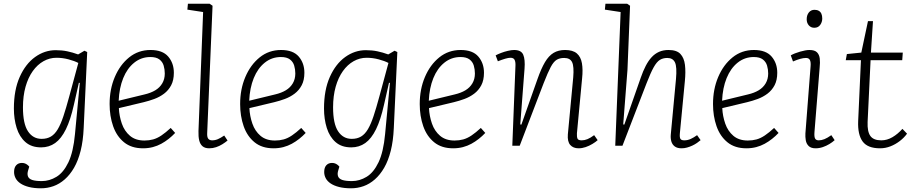

<svg xmlns="http://www.w3.org/2000/svg" viewBox="-20 -787 4935 1037"><path d="M411 -339 406 -340 379 -221Q361 -140 336 -89Q311 -38 278 -14.5Q245 9 202 9Q150 9 117.5 -19.5Q85 -48 70 -96Q55 -144 55 -201Q55 -301 86.5 -371.5Q118 -442 169.5 -479Q221 -516 281 -516Q314 -516 343 -510Q372 -504 402 -493L436 -513L451 -506L432 -96Q429 -26 415.5 27.5Q402 81 380 119Q358 157 329.5 182Q301 207 268.5 218.5Q236 230 201 230Q164 230 136.5 223Q109 216 91 204Q73 192 64.5 176Q56 160 56 142Q56 118 67.5 105.5Q79 93 98 93Q107 93 114 95.5Q121 98 127 102.5Q133 107 138 113L132 133Q126 152 131 165.5Q136 179 154 185Q172 191 206 191Q247 191 285 168Q323 145 349.5 89.5Q376 34 385 -63ZM205 -37Q234 -37 255 -49.5Q276 -62 292 -89Q308 -116 322.5 -159.5Q337 -203 354 -266L403 -447Q382 -458 350 -466.5Q318 -475 285 -475Q248 -475 215 -456.5Q182 -438 157 -403Q132 -368 118 -318.5Q104 -269 104 -207Q104 -119 131 -78Q158 -37 205 -37Z M793 -517Q858 -517 888.5 -481.5Q919 -446 919 -394Q919 -354 904.5 -326.5Q890 -299 866 -281Q842 -263 813.5 -252.5Q785 -242 756 -235L622 -203Q624 -160 638 -119.5Q652 -79 682 -53.5Q712 -28 760 -28Q785 -28 807 -34Q829 -40 852 -55.5Q875 -71 902 -96L926 -69Q910 -52 891 -37Q872 -22 851 -10.5Q830 1 805.5 7.5Q781 14 752 14Q690 14 650 -18.5Q610 -51 591 -105.5Q572 -160 572 -225Q572 -305 600 -371Q628 -437 677.5 -477Q727 -517 793 -517ZM870 -390Q870 -412 864 -432.5Q858 -453 841 -466Q824 -479 792 -479Q743 -479 705 -448.5Q667 -418 645.5 -365Q624 -312 621 -243L761 -277Q795 -285 819 -299.5Q843 -314 856.5 -337Q870 -360 870 -390Z M1077 -722 992 -735 995 -767H1112L1128 -756L1099 -68Q1098 -46 1105 -37.5Q1112 -29 1126 -29Q1142 -29 1157 -35.5Q1172 -42 1191 -55L1209 -28Q1197 -18 1181 -8Q1165 2 1147 8Q1129 14 1110 14Q1087 14 1074 3Q1061 -8 1056 -28.5Q1051 -49 1052 -79Z M1498 -517Q1563 -517 1593.5 -481.5Q1624 -446 1624 -394Q1624 -354 1609.5 -326.5Q1595 -299 1571 -281Q1547 -263 1518.5 -252.5Q1490 -242 1461 -235L1327 -203Q1329 -160 1343 -119.5Q1357 -79 1387 -53.5Q1417 -28 1465 -28Q1490 -28 1512 -34Q1534 -40 1557 -55.5Q1580 -71 1607 -96L1631 -69Q1615 -52 1596 -37Q1577 -22 1556 -10.5Q1535 1 1510.5 7.5Q1486 14 1457 14Q1395 14 1355 -18.5Q1315 -51 1296 -105.5Q1277 -160 1277 -225Q1277 -305 1305 -371Q1333 -437 1382.5 -477Q1432 -517 1498 -517ZM1575 -390Q1575 -412 1569 -432.5Q1563 -453 1546 -466Q1529 -479 1497 -479Q1448 -479 1410 -448.5Q1372 -418 1350.5 -365Q1329 -312 1326 -243L1466 -277Q1500 -285 1524 -299.5Q1548 -314 1561.5 -337Q1575 -360 1575 -390Z M2086 -339 2081 -340 2054 -221Q2036 -140 2011 -89Q1986 -38 1953 -14.5Q1920 9 1877 9Q1825 9 1792.5 -19.5Q1760 -48 1745 -96Q1730 -144 1730 -201Q1730 -301 1761.5 -371.5Q1793 -442 1844.5 -479Q1896 -516 1956 -516Q1989 -516 2018 -510Q2047 -504 2077 -493L2111 -513L2126 -506L2107 -96Q2104 -26 2090.5 27.5Q2077 81 2055 119Q2033 157 2004.5 182Q1976 207 1943.5 218.5Q1911 230 1876 230Q1839 230 1811.5 223Q1784 216 1766 204Q1748 192 1739.5 176Q1731 160 1731 142Q1731 118 1742.5 105.5Q1754 93 1773 93Q1782 93 1789 95.5Q1796 98 1802 102.5Q1808 107 1813 113L1807 133Q1801 152 1806 165.5Q1811 179 1829 185Q1847 191 1881 191Q1922 191 1960 168Q1998 145 2024.5 89.5Q2051 34 2060 -63ZM1880 -37Q1909 -37 1930 -49.5Q1951 -62 1967 -89Q1983 -116 1997.5 -159.5Q2012 -203 2029 -266L2078 -447Q2057 -458 2025 -466.5Q1993 -475 1960 -475Q1923 -475 1890 -456.5Q1857 -438 1832 -403Q1807 -368 1793 -318.5Q1779 -269 1779 -207Q1779 -119 1806 -78Q1833 -37 1880 -37Z M2468 -517Q2533 -517 2563.5 -481.5Q2594 -446 2594 -394Q2594 -354 2579.5 -326.5Q2565 -299 2541 -281Q2517 -263 2488.5 -252.5Q2460 -242 2431 -235L2297 -203Q2299 -160 2313 -119.5Q2327 -79 2357 -53.5Q2387 -28 2435 -28Q2460 -28 2482 -34Q2504 -40 2527 -55.5Q2550 -71 2577 -96L2601 -69Q2585 -52 2566 -37Q2547 -22 2526 -10.5Q2505 1 2480.5 7.5Q2456 14 2427 14Q2365 14 2325 -18.5Q2285 -51 2266 -105.5Q2247 -160 2247 -225Q2247 -305 2275 -371Q2303 -437 2352.5 -477Q2402 -517 2468 -517ZM2545 -390Q2545 -412 2539 -432.5Q2533 -453 2516 -466Q2499 -479 2467 -479Q2418 -479 2380 -448.5Q2342 -418 2320.5 -365Q2299 -312 2296 -243L2436 -277Q2470 -285 2494 -299.5Q2518 -314 2531.5 -337Q2545 -360 2545 -390Z M3208 -30Q3197 -20 3179.5 -9.5Q3162 1 3143 7.5Q3124 14 3105 14Q3076 14 3060 -4Q3044 -22 3047 -61L3076 -369Q3081 -428 3070 -451Q3059 -474 3027 -474Q3003 -474 2986.5 -464Q2970 -454 2954.5 -425Q2939 -396 2916 -337L2787 0H2747L2764 -432Q2765 -452 2759.5 -463.5Q2754 -475 2737 -475Q2726 -475 2709 -470Q2692 -465 2669 -456L2657 -488Q2668 -494 2686 -501Q2704 -508 2723.5 -512.5Q2743 -517 2757 -517Q2795 -517 2806 -491.5Q2817 -466 2813 -415L2790 -115L2796 -114L2883 -360Q2903 -417 2923.5 -451.5Q2944 -486 2970 -501.5Q2996 -517 3032 -517Q3074 -517 3095.5 -498.5Q3117 -480 3123 -445.5Q3129 -411 3124 -364L3096 -67Q3095 -48 3099 -38.5Q3103 -29 3122 -29Q3137 -29 3153 -35.5Q3169 -42 3189 -57Z M3764 -30Q3756 -23 3744.5 -15Q3733 -7 3719 -0.5Q3705 6 3690.5 10Q3676 14 3661 14Q3638 14 3624.5 4Q3611 -6 3606 -23Q3601 -40 3603 -61L3631 -360Q3637 -426 3625.5 -450Q3614 -474 3584 -474Q3561 -474 3544 -463.5Q3527 -453 3510.5 -423.5Q3494 -394 3472 -337L3342 0H3303L3332 -722L3247 -735L3250 -767H3367L3383 -756L3369 -410L3346 -115L3352 -114L3441 -368Q3453 -403 3467.5 -431Q3482 -459 3499.5 -478Q3517 -497 3539.5 -507Q3562 -517 3591 -517Q3635 -517 3655 -495.5Q3675 -474 3679.5 -436.5Q3684 -399 3679 -349L3652 -67Q3650 -45 3655 -37Q3660 -29 3676 -29Q3694 -29 3710.5 -36.5Q3727 -44 3745 -57Z M4052 -517Q4117 -517 4147.5 -481.5Q4178 -446 4178 -394Q4178 -354 4163.5 -326.5Q4149 -299 4125 -281Q4101 -263 4072.5 -252.5Q4044 -242 4015 -235L3881 -203Q3883 -160 3897 -119.5Q3911 -79 3941 -53.5Q3971 -28 4019 -28Q4044 -28 4066 -34Q4088 -40 4111 -55.5Q4134 -71 4161 -96L4185 -69Q4169 -52 4150 -37Q4131 -22 4110 -10.5Q4089 1 4064.5 7.5Q4040 14 4011 14Q3949 14 3909 -18.5Q3869 -51 3850 -105.5Q3831 -160 3831 -225Q3831 -305 3859 -371Q3887 -437 3936.5 -477Q3986 -517 4052 -517ZM4129 -390Q4129 -412 4123 -432.5Q4117 -453 4100 -466Q4083 -479 4051 -479Q4002 -479 3964 -448.5Q3926 -418 3904.5 -365Q3883 -312 3880 -243L4020 -277Q4054 -285 4078 -299.5Q4102 -314 4115.5 -337Q4129 -360 4129 -390Z M4358 -429Q4360 -451 4354.5 -462.5Q4349 -474 4333 -474Q4319 -474 4301.5 -469Q4284 -464 4263 -455L4251 -488Q4270 -499 4301 -508Q4332 -517 4352 -517Q4380 -517 4392.5 -504.5Q4405 -492 4407.5 -471Q4410 -450 4407 -422L4379 -74Q4377 -48 4382.5 -38.5Q4388 -29 4402 -29Q4417 -29 4433 -35.5Q4449 -42 4470 -57L4488 -30Q4476 -19 4459.5 -9Q4443 1 4424 7.5Q4405 14 4385 14Q4360 14 4347.5 1.5Q4335 -11 4332 -29.5Q4329 -48 4330 -66ZM4337 -683Q4337 -705 4348.5 -719.5Q4360 -734 4379 -734Q4393 -734 4402.5 -728.5Q4412 -723 4416.5 -712.5Q4421 -702 4421 -687Q4421 -668 4410 -652.5Q4399 -637 4378 -637Q4360 -637 4348.5 -650Q4337 -663 4337 -683Z M4554 -495 4632 -503 4668 -673H4695L4684 -503H4856L4853 -462H4682L4666 -128Q4664 -76 4681 -52.5Q4698 -29 4740 -29Q4771 -29 4800 -46Q4829 -63 4854 -91L4879 -65Q4863 -43 4839.5 -25Q4816 -7 4789 3.5Q4762 14 4733 14Q4666 14 4639 -23Q4612 -60 4615 -133L4630 -462H4548Z"/></svg>

Font: Literata ExtraLight
Style: Italic
Weight: 250
Italic angle: -2°
Designer: Latin by Veronika Burian and Jose Scaglione. Greek by Irene Vlachou. Cyrillic by Vera Evstafieva
Foundry: TypeTogether
Version: Version 3.002